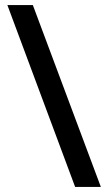

<svg xmlns="http://www.w3.org/2000/svg" viewBox="-20 -734 424 754"><path d="M109 -714 376 0H275L9 -714Z"/></svg>

Font: Noto Sans Myanmar Medium
Style: Regular
Weight: 500
Designer: Monotype Design Team
Foundry: Monotype Imaging Inc.
Version: Version 2.107; ttfautohint (v1.8.4.7-5d5b)